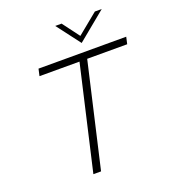

<svg xmlns="http://www.w3.org/2000/svg" viewBox="-157 -1007 1001 1123"><g transform="rotate(-20 343.0 -445.5)"><path d="M428.2 -744.6 316.9 -891.1H356.4L435.1 -786.1L563.5 -891.1H606.4ZM230 0 378.9 -646.5H129.9L139.6 -689.9H685.5L675.8 -646.5H426.8L277.8 0Z"/></g></svg>

Font: HK Grotesk Light Legacy Italic
Style: Regular
Weight: 300
Italic angle: -13°
Designer: Alfredo Marco Pradil
Foundry: Hanken Design Co.
Version: Version 2.022;PS 002.022;hotconv 1.0.88;makeotf.lib2.5.64775